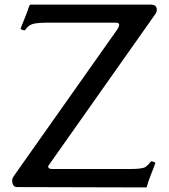

<svg xmlns="http://www.w3.org/2000/svg" viewBox="-20 -820 739 840"><path d="M639.2 -799.8Q666 -799.8 666 -777.3Q666 -767.6 660.2 -759.3L194.3 -98.6Q189 -93.3 191.9 -86.9Q194.8 -80.6 209 -80.6H549.8Q605 -80.6 617.4 -90.1Q629.9 -99.6 634.8 -106.9Q639.6 -114.3 642.6 -114.3Q645.5 -114.3 652.6 -111.8Q659.7 -109.4 659.7 -107.4Q659.7 -105.5 652.8 -87.9L637.2 -47.9Q628.4 -24.9 625.2 -12.9Q622.1 -1 621.1 -0.5Q620.1 0 616.7 0L54.7 -1.5Q33.2 -1.5 33.2 -33.2Q33.2 -40 43.5 -54.2L492.2 -689.9Q512.7 -720.7 487.3 -720.7H180.2Q125 -720.7 108.4 -708Q99.6 -702.1 94.7 -694.8Q89.8 -687.5 87.2 -687.3Q84.5 -687 77.4 -689.5Q70.3 -691.9 70.3 -694.1Q70.3 -696.3 77.1 -712.9L92.8 -752Q101.6 -774.4 105 -786.1Q108.4 -797.9 113.3 -799.8Z"/></svg>

Font: Della Respira
Style: Regular
Weight: 500
Version: Version 0.201